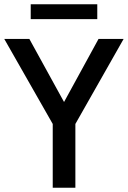

<svg xmlns="http://www.w3.org/2000/svg" viewBox="-27 -883 602 903"><path d="M221 0V-300L-7 -700H111L298 -360H250.5L436.5 -700H554.5L327.5 -300V0ZM117.5 -793V-863H430.5V-793Z"/></svg>

Font: Cabin SemiCondensedMedium
Style: Regular
Weight: 500
Width: 4
Designer: Pablo Impallari
Foundry: Pablo Impallari. http://www.impallari.com Igino Marini. http://www.ikern.com
Version: Version 3.001